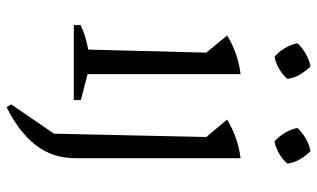

<svg xmlns="http://www.w3.org/2000/svg" viewBox="-206 -538 944 571"><g transform="rotate(90 265.5 -252.0)"><path d="M54 0V-20Q70 -28 88 -33.5Q106 -39 127 -43L136 -394L85 -456Q111 -472 139.5 -482Q168 -492 200 -496V-41L277 -21V0ZM177 -704Q191 -690 201.5 -672Q212 -654 214 -635Q202 -621 184 -610.5Q166 -600 148 -597Q133 -610 122.5 -628Q112 -646 108 -665Q121 -679 139 -689.5Q157 -700 177 -704ZM298 200 290 186 377 59 387 -394 335 -456Q362 -472 390.5 -482Q419 -492 450 -496V-6Q450 64 410.5 114Q371 164 298 200ZM429 -704Q443 -690 453.5 -672Q464 -654 466 -635Q454 -621 436 -610.5Q418 -600 400 -597Q385 -610 374.5 -628Q364 -646 360 -665Q373 -679 391 -689.5Q409 -700 429 -704Z"/></g></svg>

Font: Piazzolla Thin Light
Style: Regular
Weight: 300
Version: Version 2.005